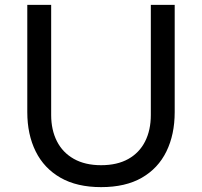

<svg xmlns="http://www.w3.org/2000/svg" viewBox="-20 -750 829 788"><path d="M395 18Q296 18 228.5 -20.5Q161 -59 126.5 -128.5Q92 -198 92 -290V-730H190V-278Q190 -217 213.5 -170.5Q237 -124 283 -98Q329 -72 395 -72Q461 -72 506.5 -97.5Q552 -123 575.5 -169.5Q599 -216 599 -278V-730H697V-290Q697 -198 663 -128.5Q629 -59 562 -20.5Q495 18 395 18Z"/></svg>

Font: Sora Variable
Style: Regular
Weight: 400
Designer: Jonathan Barnbrook, Julián Moncada
Foundry: Barnbrook Fonts
Version: Version 2.000